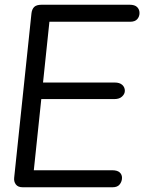

<svg xmlns="http://www.w3.org/2000/svg" viewBox="-20 -792 628 812"><path d="M76 0Q56 0 47 -12Q38 -24 40 -41L113 -735Q115 -753 124.5 -762.5Q134 -772 157 -772H528Q550 -772 560 -762Q570 -752 570 -737Q570 -722 560.5 -711Q551 -700 530 -700H189L123 -72H454Q476 -72 486 -63Q496 -54 496 -40Q496 -25 486.5 -12.5Q477 0 456 0ZM116 -373 124 -443H465Q486 -443 497 -433Q508 -423 508 -408Q508 -395 496.5 -384Q485 -373 464 -373Z"/></svg>

Font: Edu SA Beginner Medium
Style: Regular
Weight: 500
Version: Version 1.003